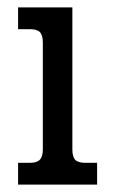

<svg xmlns="http://www.w3.org/2000/svg" viewBox="-20 -500 313 520"><path d="M29 -59H61Q80 -59 88 -67.5Q96 -76 96 -96V-385Q96 -405 88 -413Q80 -421 61 -421H29V-480H176V-95Q176 -75 184 -67Q192 -59 211 -59H243V0H29Z"/></svg>

Font: Pridi Light
Style: Regular
Weight: 300
Version: Version 1.002